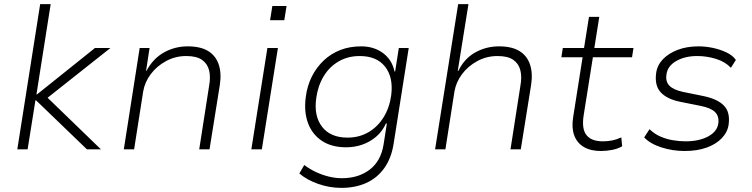

<svg xmlns="http://www.w3.org/2000/svg" viewBox="-20 -725 3649 932"><path d="M64 0 175 -705H226L157 -267H160L441 -492H516L194 -237L191 -270L470 0H402L155 -238H152L114 0Z M581 0 658 -492H706L689 -381H691Q723 -441 776 -470.5Q829 -500 891 -500Q953 -500 990 -477.5Q1027 -455 1041.5 -412.5Q1056 -370 1047 -312L997 0H947L995 -308Q1003 -351 995 -383.5Q987 -416 960.5 -434.5Q934 -453 884 -453Q831 -453 786 -428.5Q741 -404 712 -365.5Q683 -327 675 -281L631 0Z M1291 -627 1302 -696H1371L1360 -627ZM1200 0 1278 -492H1329L1251 0Z M1637 187Q1579 187 1524 167.5Q1469 148 1433 117L1457 76Q1482 95 1512.5 109.5Q1543 124 1575.5 132Q1608 140 1640 140Q1720 140 1774.5 98.5Q1829 57 1842 -24L1858 -126L1853 -125Q1836 -87 1806 -61.5Q1776 -36 1739 -23Q1702 -10 1660 -10Q1590 -10 1543 -41Q1496 -72 1475.5 -126.5Q1455 -181 1464 -252Q1471 -308 1493.5 -353Q1516 -398 1551.5 -431.5Q1587 -465 1632.5 -482.5Q1678 -500 1733 -500Q1795 -500 1839 -467.5Q1883 -435 1895 -378H1898L1916 -492H1964L1891 -29Q1880 43 1845 91.5Q1810 140 1757 163.5Q1704 187 1637 187ZM1667 -57Q1724 -57 1769 -83.5Q1814 -110 1842.5 -156.5Q1871 -203 1879 -263Q1890 -349 1849.5 -401Q1809 -453 1726 -453Q1669 -453 1624 -427Q1579 -401 1551 -354.5Q1523 -308 1515 -248Q1503 -162 1543.5 -109.5Q1584 -57 1667 -57Z M2092 0 2204 -705H2254L2202 -381H2205Q2234 -441 2287 -470.5Q2340 -500 2402 -500Q2464 -500 2501 -477.5Q2538 -455 2552.5 -412.5Q2567 -370 2558 -312L2508 0H2458L2506 -308Q2514 -351 2506 -383.5Q2498 -416 2471.5 -434.5Q2445 -453 2395 -453Q2342 -453 2297 -428.5Q2252 -404 2223 -365.5Q2194 -327 2186 -281L2142 0Z M2897 8Q2847 8 2814 -11.5Q2781 -31 2767.5 -67.5Q2754 -104 2762 -155L2808 -447H2705L2712 -492H2815L2839 -643H2889L2865 -492H3055L3048 -447H2858L2813 -164Q2803 -99 2827 -69Q2851 -39 2906 -39Q2931 -39 2952.5 -43.5Q2974 -48 2996 -58L3000 -15Q2980 -3 2952 2.5Q2924 8 2897 8Z M3303 8Q3245 8 3190.5 -9.5Q3136 -27 3107 -58L3133 -98Q3155 -76 3184 -63Q3213 -50 3245 -44.5Q3277 -39 3308 -39Q3374 -39 3418 -63Q3462 -87 3467 -127Q3471 -161 3451 -181Q3431 -201 3381 -211L3281 -231Q3218 -244 3187.5 -276.5Q3157 -309 3165 -370Q3170 -408 3197.5 -437Q3225 -466 3269.5 -483Q3314 -500 3371 -500Q3405 -500 3440.5 -492.5Q3476 -485 3506.5 -470.5Q3537 -456 3552 -434L3528 -396Q3499 -426 3454.5 -439.5Q3410 -453 3365 -453Q3304 -453 3262 -428.5Q3220 -404 3215 -363Q3210 -329 3229.5 -309Q3249 -289 3295 -279L3393 -259Q3462 -245 3493.5 -213Q3525 -181 3517 -121Q3512 -84 3484 -54.5Q3456 -25 3410 -8.5Q3364 8 3303 8Z"/></svg>

Font: Nunito Sans 7pt ExtraLight
Style: Italic
Weight: 250
Italic angle: -9°
Designer: Vernon Adams
Foundry: Vernon Adams
Version: Version 3.101;gftools[0.9.27]